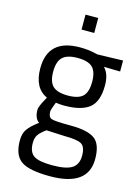

<svg xmlns="http://www.w3.org/2000/svg" viewBox="-136 -771 786 1081"><g transform="rotate(15 257.0 -230.5)"><path d="M265 235Q145 235 97.5 202.5Q50 170 50 84Q50 43 68 17.5Q86 -8 129 -40Q101 -59 101 -109Q101 -126 126 -172L135 -188Q56 -224 56 -339Q56 -510 243 -510Q291 -510 332 -500L347 -497L495 -501V-437L400 -439Q433 -406 433 -339Q433 -245 386.5 -207.5Q340 -170 240 -170Q213 -170 191 -174Q173 -130 173 -117Q173 -86 192 -78.5Q211 -71 307 -71Q403 -71 445 -41Q487 -11 487 76Q487 235 265 235ZM124 78Q124 131 153.5 151.5Q183 172 262.5 172Q342 172 376.5 150Q411 128 411 76.5Q411 25 386 10Q361 -5 288 -5L180 -10Q147 14 135.5 32Q124 50 124 78ZM131 -339Q131 -280 157.5 -255Q184 -230 245 -230Q306 -230 332 -255Q358 -280 358 -339.5Q358 -399 332 -424Q306 -449 245 -449Q184 -449 157.5 -423.5Q131 -398 131 -339ZM224 -609V-696H298V-609Z"/></g></svg>

Font: TitilliumWeb-Regular
Style: Regular
Weight: 400
Version: Version 1.001;PS 57.000;hotconv 1.0.70;makeotf.lib2.5.55311